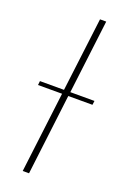

<svg xmlns="http://www.w3.org/2000/svg" viewBox="-138 -751 530 799"><g transform="rotate(20 127.0 -351.5)"><path d="M13 -376H119.5L160 -703H187.5L147.5 -376H254.5L252 -358H145L101.5 0H73.5L117.5 -358H11Z"/></g></svg>

Font: Lato Thin
Style: Italic
Weight: 200
Italic angle: -7°
Designer: Lukasz Dziedzic
Foundry: tyPoland Lukasz Dziedzic
Version: Version 2.007; 2014-02-27